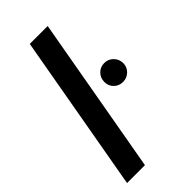

<svg xmlns="http://www.w3.org/2000/svg" viewBox="-223 -752 804 804"><g transform="rotate(-45 178.5 -350.0)"><path d="M13 0 137 -700H243L119 0ZM301 -311Q277 -311 261 -327Q245 -343 245 -366Q245 -390 261 -406.5Q277 -423 301 -423Q324 -423 340.5 -406.5Q357 -390 357 -366Q357 -343 340.5 -327Q324 -311 301 -311Z"/></g></svg>

Font: Rethink Sans Medium
Style: Italic
Weight: 500
Italic angle: -10°
Designer: The Rethink Sans project authors (Hans Thiessen). DM Sans designed by Colophon Foundry.
Foundry: Rethink Communications LLC
Version: Version 1.001